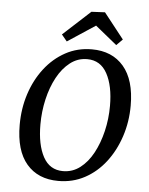

<svg xmlns="http://www.w3.org/2000/svg" viewBox="-54 -793 658 848"><g transform="rotate(5 275.5 -369.0)"><path d="M236 11Q146 11 95.5 -48Q45 -107 45 -221Q45 -294 66 -358.5Q87 -423 125.5 -473Q164 -523 217 -552Q270 -581 334 -581Q424 -581 475 -521.5Q526 -462 526 -348Q526 -276 504.5 -211Q483 -146 444.5 -96Q406 -46 353 -17.5Q300 11 236 11ZM253 -34Q295 -34 328.5 -59.5Q362 -85 385.5 -128.5Q409 -172 422 -226.5Q435 -281 435 -339Q435 -428 405.5 -482Q376 -536 317 -536Q275 -536 241.5 -510Q208 -484 184.5 -440.5Q161 -397 148.5 -342.5Q136 -288 136 -231Q136 -141 165 -87.5Q194 -34 253 -34ZM196 -635 317 -746 377 -749 466 -636 439 -609 343 -687 220 -606Z"/></g></svg>

Font: Rasa
Style: Italic
Weight: 400
Italic angle: -7.10001°
Designer: Anna Giedrys (Yrsa+Rasa design), David Brezina (Yrsa art-direction, Rasa art-direction, design)
Foundry: Rosetta Type Foundry
Version: Version 2.004